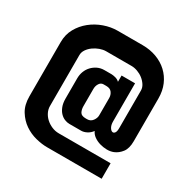

<svg xmlns="http://www.w3.org/2000/svg" viewBox="-171 -837 1069 1084"><g transform="rotate(30 363.5 -294.5)"><path d="M525 -223Q525 -201 532.5 -187Q540 -173 549.5 -169.5Q559 -166 566.5 -175Q574 -184 574 -207V-452Q574 -471 563 -488Q552 -505 535.5 -518Q519 -531 498.5 -538.5Q478 -546 459 -546H293Q274 -546 253 -538.5Q232 -531 214 -518Q196 -505 184.5 -488Q173 -471 173 -452V-119Q173 -99 182.5 -79.5Q192 -60 208.5 -45Q225 -30 247 -20.5Q269 -11 293 -11H631V90H274Q241 90 201 80Q161 70 126.5 46.5Q92 23 68.5 -15Q45 -53 45 -109V-463Q45 -512 67 -551.5Q89 -591 124.5 -619.5Q160 -648 204 -663.5Q248 -679 292 -679H454Q503 -679 545 -663.5Q587 -648 617.5 -619.5Q648 -591 665 -551.5Q682 -512 682 -463V-184Q682 -137 662.5 -111.5Q643 -86 616 -75Q596 -67 572.5 -67.5Q549 -68 527 -74.5Q505 -81 487.5 -93.5Q470 -106 462 -124Q449 -106 430.5 -96.5Q412 -87 395 -87H318Q303 -87 287 -93.5Q271 -100 258 -113.5Q245 -127 236.5 -148.5Q228 -170 228 -200V-332Q228 -356 236 -377Q244 -398 259 -414Q274 -430 294 -439.5Q314 -449 338 -449H384Q394 -449 410 -445Q426 -441 437 -430V-471H525ZM440 -213V-326Q440 -346 428.5 -361.5Q417 -377 392 -377H374Q357 -377 347 -361.5Q337 -346 337 -326V-213Q337 -192 345.5 -176Q354 -160 383 -160H392Q414 -160 427 -177.5Q440 -195 440 -213Z"/></g></svg>

Font: BM HANNA
Style: Regular
Weight: 400
Designer: BONGJIN KIM, JAEHYUN KEUM, MINJUNG KIM, JUHEE TAE
Foundry: WOOWA BROTHERS Corporation.
Version: Version 1.000